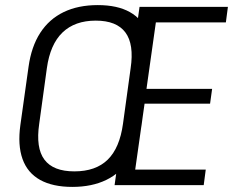

<svg xmlns="http://www.w3.org/2000/svg" viewBox="-20 -727 915 754"><path d="M264 7Q187 7 137.5 -20.5Q88 -48 68.5 -102.5Q49 -157 60 -236L92 -464Q103 -544 138 -598Q173 -652 230 -679.5Q287 -707 364 -707Q441 -707 490 -679.5Q539 -652 559 -598Q579 -544 567 -464L536 -236Q525 -157 489.5 -102.5Q454 -48 397.5 -20.5Q341 7 264 7ZM272 -54Q356 -54 403 -100Q450 -146 463 -241L493 -459Q507 -553 472.5 -599.5Q438 -646 356 -646Q274 -646 225.5 -599.5Q177 -553 164 -459L134 -241Q120 -146 154.5 -100Q189 -54 272 -54ZM494 -61H788L780 0H430L528 -700H875L867 -639H576L599 -688L551 -348L538 -378H813L805 -320H530L552 -350L504 -12Z"/></svg>

Font: Pathway Extreme SemiCondensed Light
Style: Italic
Weight: 300
Width: 4
Italic angle: -8°
Version: Version 1.001;gftools[0.9.26]